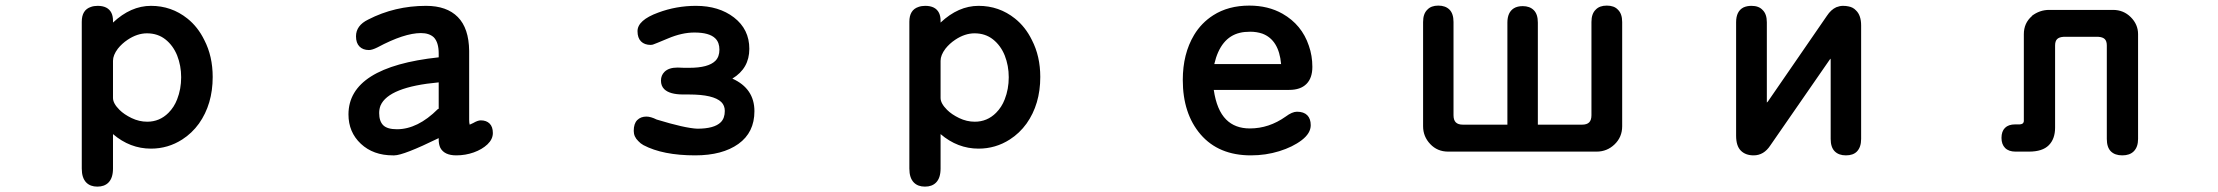

<svg xmlns="http://www.w3.org/2000/svg" viewBox="-20 -531 8040 696"><path d="M389.6 -449.2Q454.1 -509.8 527.3 -509.8Q601.6 -509.8 659.2 -463.9Q697.3 -433.6 720.7 -385.7Q751 -327.1 751 -252Q751 -153.3 701.2 -83Q675.8 -47.9 640.6 -25.4Q588.9 7.8 527.3 7.8Q451.2 7.8 389.6 -44.9V80.1Q389.6 114.3 373 130.9Q358.4 145.5 333 145.5Q307.6 145.5 293 130.9Q276.4 114.3 276.4 80.1V-452.1Q276.4 -495.1 309.6 -505.9Q320.3 -509.8 334 -509.8Q371.1 -509.8 383.8 -484.4Q389.6 -472.7 389.6 -456.1ZM513.7 -89.8Q558.6 -89.8 590.8 -122.1Q611.3 -142.6 622.1 -170.9Q636.7 -208 636.7 -251Q636.7 -293 622.1 -330.1Q607.4 -366.2 579.6 -388.2Q551.8 -410.2 512.7 -410.2Q477.5 -410.2 442.4 -386.7Q421.9 -373 407.2 -354.5Q389.6 -331.1 389.6 -310.5V-175.8Q389.6 -156.2 413.1 -132.8Q429.7 -116.2 457 -103Q484.4 -89.8 513.7 -89.8Z M1404.3 32.2Q1333 32.2 1288.1 -9.8Q1243.2 -51.8 1243.2 -116.2Q1243.2 -288.1 1570.3 -323.2V-336.9Q1570.3 -377 1552.7 -395.5Q1536.1 -411.1 1505.9 -411.1Q1445.3 -411.1 1348.6 -359.4Q1329.1 -349.6 1317.4 -349.6Q1295.9 -349.6 1283.2 -362.3Q1270.5 -375 1270.5 -399.4Q1270.5 -438.5 1314.5 -460Q1411.1 -509.8 1524.4 -509.8Q1599.6 -509.8 1639.6 -469.2Q1679.7 -428.7 1680.7 -346.7V-96.7Q1680.7 -85.9 1682.6 -79.1Q1687.5 -81.1 1695.3 -85Q1711.9 -94.7 1722.7 -94.7Q1743.2 -94.7 1754.9 -83Q1766.6 -71.3 1766.6 -48.8Q1766.6 -26.4 1747.1 -7.8Q1727.5 10.7 1697.3 21.5Q1667 32.2 1633.8 32.2Q1590.8 32.2 1576.2 4.9Q1570.3 -7.8 1570.3 -24.4V-30.3Q1442.4 32.2 1409.2 32.2Q1406.2 32.2 1404.3 32.2ZM1354.5 -121.1Q1354.5 -91.8 1369.1 -77.1Q1383.8 -62.5 1418.9 -62.5Q1494.1 -62.5 1567.4 -135.7Q1569.3 -136.7 1570.3 -136.7V-232.4Q1388.7 -215.8 1359.4 -148.4Q1354.5 -135.7 1354.5 -121.1Z M2634.8 -246.1Q2714.8 -210 2714.8 -127.9Q2714.8 -50.8 2656.7 -9.3Q2598.6 32.2 2500 32.2Q2382.8 32.2 2312.5 -4.9Q2301.8 -10.7 2293.9 -19.5Q2277.3 -35.2 2277.3 -56.6Q2277.3 -83 2290 -95.7Q2302.7 -108.4 2323.2 -108.4Q2338.9 -108.4 2360.4 -97.7Q2462.9 -66.4 2507.8 -64.5Q2569.3 -64.5 2592.8 -87.9Q2607.4 -102.5 2607.4 -128.9Q2607.4 -148.4 2594.7 -161.1Q2566.4 -188.5 2477.5 -188.5Q2469.7 -188.5 2460 -188.5Q2458 -188.5 2457 -188.5Q2407.2 -188.5 2387.7 -208Q2376 -219.7 2376 -238.8Q2376 -257.8 2388.7 -270.5Q2404.3 -286.1 2436.5 -286.1Q2436.5 -286.1 2460 -285.2H2478.5Q2547.9 -285.2 2573.2 -310.5Q2587.9 -325.2 2587.9 -351.1Q2587.9 -377 2573.2 -391.6Q2551.8 -413.1 2497.1 -413.1Q2452.1 -413.1 2401.4 -391.6Q2372.1 -378.9 2363.8 -376Q2355.5 -373 2352.5 -371.6Q2349.6 -370.1 2348.6 -370.1Q2347.7 -370.1 2345.7 -369.1Q2342.8 -368.2 2338.9 -368.2Q2316.4 -368.2 2303.7 -380.9Q2291 -393.6 2291 -418Q2291 -458 2366.2 -485.4Q2431.6 -509.8 2502.9 -509.8Q2585.9 -509.8 2640.6 -467.8Q2696.3 -424.8 2696.3 -354Q2696.3 -283.2 2634.8 -246.1Z M3389.6 -449.2Q3454.1 -509.8 3527.3 -509.8Q3601.6 -509.8 3659.2 -463.9Q3697.3 -433.6 3720.7 -385.7Q3751 -327.1 3751 -252Q3751 -153.3 3701.2 -83Q3675.8 -47.9 3640.6 -25.4Q3588.9 7.8 3527.3 7.8Q3451.2 7.8 3389.6 -44.9V80.1Q3389.6 114.3 3373 130.9Q3358.4 145.5 3333 145.5Q3307.6 145.5 3293 130.9Q3276.4 114.3 3276.4 80.1V-452.1Q3276.4 -495.1 3309.6 -505.9Q3320.3 -509.8 3334 -509.8Q3371.1 -509.8 3383.8 -484.4Q3389.6 -472.7 3389.6 -456.1ZM3513.7 -89.8Q3558.6 -89.8 3590.8 -122.1Q3611.3 -142.6 3622.1 -170.9Q3636.7 -208 3636.7 -251Q3636.7 -293 3622.1 -330.1Q3607.4 -366.2 3579.6 -388.2Q3551.8 -410.2 3512.7 -410.2Q3477.5 -410.2 3442.4 -386.7Q3421.9 -373 3407.2 -354.5Q3389.6 -331.1 3389.6 -310.5V-175.8Q3389.6 -156.2 3413.1 -132.8Q3429.7 -116.2 3457 -103Q3484.4 -89.8 3513.7 -89.8Z M4510.7 -65.4Q4580.1 -65.4 4640.6 -108.4Q4664.1 -126 4681.6 -126Q4706.1 -126 4718.8 -113.3Q4731.4 -100.6 4731.4 -77.1Q4731.4 -47.9 4698.7 -22.9Q4666 2 4617.2 17.1Q4568.4 32.2 4514.6 32.2Q4397.5 32.2 4332 -43.9Q4267.6 -119.1 4267.6 -241.2Q4267.6 -335.9 4308.6 -404.3Q4335 -448.2 4377.9 -475.6Q4432.6 -510.7 4508.8 -510.7Q4577.1 -510.7 4628.9 -481.4Q4699.2 -441.4 4724.6 -365.2Q4737.3 -329.1 4737.3 -288.6Q4737.3 -248 4715.8 -226.6Q4694.3 -205.1 4653.3 -205.1H4379.9Q4390.6 -131.8 4424.8 -97.7Q4457 -65.4 4510.7 -65.4ZM4555.7 -409.2Q4535.2 -416 4512.7 -416Q4490.2 -416 4474.6 -412.1Q4404.3 -395.5 4381.8 -298.8H4624Q4616.2 -386.7 4555.7 -409.2Z M5500 -508.8Q5525.4 -508.8 5540 -494.1Q5554.7 -479.5 5554.7 -449.2V-79.1H5714.8Q5732.4 -79.1 5740.7 -87.4Q5749 -95.7 5749 -113.3V-451.2Q5749 -481.4 5764.6 -496.1Q5778.3 -510.7 5804.7 -510.7Q5831.1 -510.7 5844.7 -496.1Q5860.4 -481.4 5860.4 -451.2V-73.2Q5860.4 -34.2 5833 -7.8Q5805.7 18.6 5767.6 18.6H5229.5Q5190.4 18.6 5164.6 -8.8Q5138.7 -36.1 5138.7 -73.2V-451.2Q5138.7 -481.4 5154.3 -496.1Q5168 -510.7 5193.8 -510.7Q5219.7 -510.7 5234.4 -496.1Q5249 -481.4 5249 -451.2V-113.3Q5249 -95.7 5257.3 -87.4Q5265.6 -79.1 5283.2 -79.1H5444.3V-449.2Q5444.3 -486.3 5467.8 -501Q5480.5 -508.8 5500 -508.8Z M6636.7 -504.9Q6649.4 -509.8 6660.6 -509.8Q6671.9 -509.8 6680.7 -507.8Q6697.3 -504.9 6708 -493.2Q6726.6 -475.6 6726.6 -438.5V-27.3Q6726.6 2.9 6710.9 18.6Q6697.3 32.2 6671.4 32.2Q6645.5 32.2 6630.9 17.6Q6616.2 2.9 6616.2 -27.3V-312.5Q6616.2 -316.4 6615.2 -318.4Q6615.2 -318.4 6397.5 -3.9Q6374 32.2 6336.9 32.2Q6307.6 32.2 6290.5 15.1Q6273.4 -2 6273.4 -39.1V-450.2Q6273.4 -490.2 6299.8 -503.9Q6312.5 -509.8 6329.1 -509.8Q6355.5 -509.8 6369.1 -495.1Q6384.8 -480.5 6384.8 -450.2V-164.1V-159.2Q6385.7 -160.2 6388.7 -163.1L6602.5 -473.6Q6617.2 -496.1 6636.7 -504.9Z M7429.7 -68.4Q7429.7 -27.3 7406.7 -4.4Q7383.8 18.6 7335 18.6H7286.1Q7261.7 18.6 7248.5 5.4Q7235.4 -7.8 7235.4 -31.2Q7235.4 -54.7 7248 -67.4Q7260.7 -80.1 7285.2 -80.1H7301.8Q7313.5 -81.1 7315.4 -87.9Q7316.4 -89.8 7316.4 -92.8V-407.2Q7316.4 -447.3 7345.7 -472.7Q7345.7 -472.7 7345.7 -473.6Q7374 -495.1 7408.2 -495.1H7639.6Q7677.7 -495.1 7704.1 -468.8Q7730.5 -442.4 7730.5 -407.2V-27.3Q7730.5 2 7714.8 17.6Q7700.2 32.2 7673.3 32.2Q7646.5 32.2 7631.8 17.6Q7617.2 2.9 7617.2 -27.3V-366.2Q7617.2 -381.8 7609.9 -389.2Q7602.5 -396.5 7586.9 -397.5H7460Q7444.3 -396.5 7437 -389.2Q7429.7 -381.8 7429.7 -366.2Z"/></svg>

Font: FakePearl
Style: SemiBold
Weight: 400
Version: Version 1.2